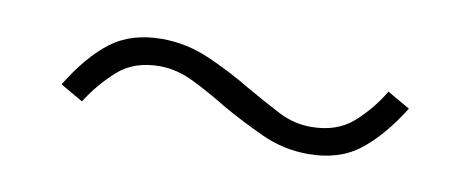

<svg xmlns="http://www.w3.org/2000/svg" viewBox="-30 -424 659 275"><g transform="rotate(10 300.0 -287.0)"><path d="M424 -224Q388 -224 355.5 -239Q323 -254 295 -270Q267 -287 242.5 -299Q218 -311 193 -311Q156 -311 132.5 -290Q109 -269 92 -242L59 -261Q86 -305 115.5 -327.5Q145 -350 190 -350Q226 -350 260 -335Q294 -320 322 -303Q350 -287 373 -275Q396 -263 421 -263Q459 -263 482.5 -284Q506 -305 522 -332L555 -313Q528 -270 498.5 -247Q469 -224 424 -224Z"/></g></svg>

Font: Nunito Sans ExtraLight
Style: Italic
Weight: 200
Italic angle: -9°
Designer: Vernon Adams
Foundry: Vernon Adams
Version: Version 3.006; ttfautohint (v1.8.3)